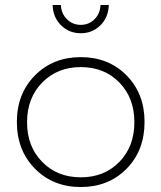

<svg xmlns="http://www.w3.org/2000/svg" viewBox="-20 -752 650 773"><path d="M384.8 -731.9H418Q416.5 -682.1 384.3 -650.1Q352.1 -618.2 305.2 -618.2Q258.3 -618.2 225.8 -650.1Q193.4 -682.1 191.9 -731.9H225.1Q226.6 -697.3 249.5 -674.6Q272.5 -651.9 305.2 -651.9Q337.9 -651.9 360.6 -674.6Q383.3 -697.3 384.8 -731.9ZM305.2 -522Q417 -522 489.5 -448.5Q562 -375 562 -261.2Q562 -146 489.5 -72.5Q417 1 305.2 1Q193.8 1 120.8 -72.8Q47.9 -146.5 47.9 -261.2Q47.9 -375 120.8 -448.5Q193.8 -522 305.2 -522ZM305.2 -481.9Q210.9 -481.9 149.9 -419.7Q88.9 -357.4 88.9 -259.8Q88.9 -162.1 149.9 -100.1Q210.9 -38.1 305.2 -38.1Q399.9 -38.1 460.4 -100.1Q521 -162.1 521 -259.8Q521 -357.9 460.4 -419.9Q399.9 -481.9 305.2 -481.9Z"/></svg>

Font: Montserrat Ultra Light
Style: Regular
Weight: 200
Designer: Julieta Ulanovsky
Foundry: Julieta Ulanovsky
Version: Version 3.001;PS 003.001;hotconv 1.0.70;makeotf.lib2.5.58329